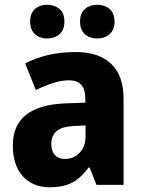

<svg xmlns="http://www.w3.org/2000/svg" viewBox="-20 -778 601 808"><path d="M300 -559Q395 -559 447.5 -509.5Q500 -460 500 -363V0H386L357 -73H353Q332 -45 309.5 -26.5Q287 -8 258 1Q229 10 188 10Q141 10 106 -11.5Q71 -33 52.5 -72Q34 -111 34 -165Q34 -252 90.5 -295.5Q147 -339 256 -343L339 -346V-361Q339 -403 321.5 -421.5Q304 -440 270 -440Q240 -440 204.5 -429Q169 -418 131 -399L86 -511Q129 -534 182.5 -546.5Q236 -559 300 -559ZM295 -248Q242 -246 219 -227Q196 -208 196 -172Q196 -141 211.5 -125Q227 -109 253 -109Q290 -109 315 -135Q340 -161 340 -204V-250ZM107 -687Q107 -723 127.5 -740.5Q148 -758 178 -758Q209 -758 230 -740.5Q251 -723 251 -687Q251 -652 230 -634Q209 -616 178 -616Q148 -616 127.5 -634Q107 -652 107 -687ZM317 -687Q317 -723 337.5 -740.5Q358 -758 389 -758Q420 -758 441 -740.5Q462 -723 462 -687Q462 -652 441 -634Q420 -616 389 -616Q358 -616 337.5 -634Q317 -652 317 -687Z"/></svg>

Font: Noto Sans Khmer SemiCondensed ExtraBold
Style: Regular
Weight: 800
Width: 4
Designer: Danh Hong and the Monotype Design Team
Foundry: Monotype Imaging Inc.
Version: Version 2.004